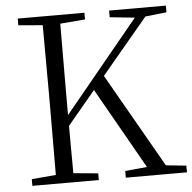

<svg xmlns="http://www.w3.org/2000/svg" viewBox="-52 -777 829 829"><g transform="rotate(-5 362.5 -362.5)"><path d="M460 -29 555 -38 356 -389 235 -244 236 -39 343 -29V0H55V-29L160 -38L161 -335V-390L160 -687L55 -696V-725H344V-696L236 -687L235 -390V-291L559 -685L451 -696V-725H697V-696L605 -686L404 -446L637 -38L725 -29V0H460Z"/></g></svg>

Font: GL-CurulMinamoto Light
Style: Regular
Weight: 300
Designer: Eunice (kana); Ryoko NISHIZUKA 西塚涼子 (ideographs); Frank Grießhammer (Latin, Greek & Cyrillic); Wenlong ZHANG
Foundry: Gutenberg Labo; Adobe
Version: Version 1.002